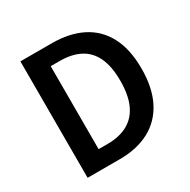

<svg xmlns="http://www.w3.org/2000/svg" viewBox="-149 -794 923 934"><g transform="rotate(-30 312.5 -327.0)"><path d="M83 0V-654H258Q358 -654 429 -618Q500 -582 538 -510Q576 -438 576 -330Q576 -222 538.5 -148.5Q501 -75 431 -37.5Q361 0 264 0ZM199 -94H250Q316 -94 362.5 -119.5Q409 -145 433 -197Q457 -249 457 -330Q457 -410 433 -461Q409 -512 362.5 -536Q316 -560 250 -560H199Z"/></g></svg>

Font: Source Sans 3 ExtraLight SemiBold
Style: Regular
Weight: 600
Version: Version 3.052;hotconv 1.1.0;makeotfexe 2.6.0